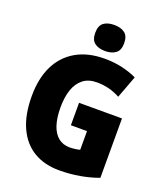

<svg xmlns="http://www.w3.org/2000/svg" viewBox="-167 -1048 1002 1169"><g transform="rotate(20 333.5 -463.5)"><path d="M329.6 -418H607.9V-33.2Q552.7 -12.7 488.5 -1.5Q424.3 9.8 355 9.8Q259.8 9.8 190.2 -31.7Q120.6 -73.2 82.8 -155.5Q44.9 -237.8 44.9 -358.9Q44.9 -472.7 84.7 -554.2Q124.5 -635.7 200.9 -679.9Q277.3 -724.1 386.7 -724.1Q447.8 -724.1 501.5 -711.4Q555.2 -698.7 595.2 -679.2L541 -534.2Q507.3 -552.7 469.7 -562.5Q432.1 -572.3 390.1 -572.3Q335.4 -572.3 300.8 -544.7Q266.1 -517.1 249.5 -468.3Q232.9 -419.4 232.9 -354Q232.9 -285.6 248.5 -238.8Q264.2 -191.9 294.4 -167.5Q324.7 -143.1 368.2 -143.1Q383.3 -143.1 402.3 -145.5Q421.4 -147.9 434.1 -151.4V-272.5H329.6ZM370.1 -937Q413.1 -937 438.5 -917.7Q463.9 -898.4 463.9 -852.1Q463.9 -806.6 438 -787.4Q412.1 -768.1 370.1 -768.1Q327.6 -768.1 302 -787.4Q276.4 -806.6 276.4 -852.1Q276.4 -898.9 301.5 -918Q326.7 -937 370.1 -937Z"/></g></svg>

Font: Open Sans SemiCondensed ExtraBold
Style: Regular
Weight: 800
Width: 4
Designer: Monotype Design Team
Foundry: Monotype Imaging Inc.
Version: Version 3.000